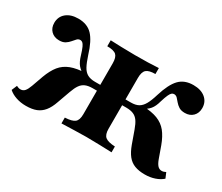

<svg xmlns="http://www.w3.org/2000/svg" viewBox="-84 -624 958 830"><g transform="rotate(30 394.5 -209.0)"><path d="M691.1 11.3Q661.3 11.3 640.3 3.2Q619.4 -4.8 604.8 -23Q590.3 -41.1 579 -71.8L556.5 -134.7Q547.6 -159.7 537.9 -173.4Q528.2 -187.1 514.1 -193.1Q500 -199.2 478.2 -199.2H434.7V-228.2H483.9Q507.3 -228.2 521.8 -236.3Q536.3 -244.4 546.8 -262.9Q557.3 -281.5 566.9 -313.7Q585.5 -375 611.3 -402Q637.1 -429 681.5 -429Q719.4 -429 741.5 -410.5Q763.7 -391.9 763.7 -361.3Q763.7 -336.3 748.4 -321Q733.1 -305.6 708.1 -305.6Q689.5 -305.6 678.2 -312.9Q666.9 -320.2 659.3 -329.4Q651.6 -338.7 644.8 -346Q637.9 -353.2 628.2 -353.2Q622.6 -353.2 617.3 -349.2Q612.1 -345.2 606.5 -333.1Q600.8 -321 593.5 -296.8Q586.3 -269.4 573.8 -254.4Q561.3 -239.5 540.3 -229L534.7 -241.1Q581.5 -239.5 610.5 -228.2Q639.5 -216.9 658.1 -194Q676.6 -171 690.3 -133.9L710.5 -77.4Q717.7 -57.3 726.2 -48Q734.7 -38.7 746.8 -38.7Q756.5 -38.7 766.9 -44.4L778.2 -17.7Q762.9 -4 740.3 3.6Q717.7 11.3 691.1 11.3ZM97.6 11.3Q71 11.3 48.4 3.6Q25.8 -4 10.5 -17.7L21.8 -44.4Q32.3 -38.7 41.9 -38.7Q54.8 -38.7 62.9 -48Q71 -57.3 78.2 -77.4L98.4 -133.9Q112.1 -171 130.6 -194Q149.2 -216.9 178.6 -228.2Q208.1 -239.5 254 -241.1L248.4 -229Q227.4 -239.5 215.3 -254.4Q203.2 -269.4 195.2 -296.8Q187.9 -321 182.3 -333.1Q176.6 -345.2 171.4 -349.2Q166.1 -353.2 160.5 -353.2Q150.8 -353.2 144 -346Q137.1 -338.7 129.4 -329.4Q121.8 -320.2 110.5 -312.9Q99.2 -305.6 80.6 -305.6Q55.6 -305.6 40.3 -321Q25 -336.3 25 -361.3Q25 -391.9 47.2 -410.5Q69.4 -429 107.3 -429Q151.6 -429 177.4 -402Q203.2 -375 221.8 -313.7Q232.3 -281.5 242.3 -262.9Q252.4 -244.4 267.3 -236.3Q282.3 -228.2 304.8 -228.2H354V-199.2H310.5Q288.7 -199.2 274.6 -193.1Q260.5 -187.1 250.8 -173.4Q241.1 -159.7 232.3 -134.7L209.7 -71.8Q199.2 -41.1 184.3 -23Q169.4 -4.8 148.8 3.2Q128.2 11.3 97.6 11.3ZM269.4 0V-29Q304.8 -30.6 318.1 -41.5Q331.5 -52.4 331.5 -81.5V-335.5Q331.5 -365.3 319.4 -376.6Q307.3 -387.9 274.2 -387.9V-417.7Q291.9 -416.9 327.8 -415.7Q363.7 -414.5 396.8 -414.5Q429.8 -414.5 461.7 -415.3Q493.5 -416.1 514.5 -417.7V-387.9Q482.3 -387.9 469.8 -376.6Q457.3 -365.3 457.3 -335.5V-81.5Q457.3 -52.4 471 -41.5Q484.7 -30.6 519.4 -29V0Q492.7 -0.8 458.1 -2Q423.4 -3.2 391.9 -3.2Q363.7 -3.2 331.9 -2Q300 -0.8 269.4 0Z"/></g></svg>

Font: Playfair 5pt SemiExpanded Light ExtraBold
Style: Regular
Weight: 800
Version: Version 2.001;gftools[0.9.30]